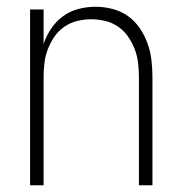

<svg xmlns="http://www.w3.org/2000/svg" viewBox="-20 -548 540 568"><path d="M69 0V-520H109V-418Q117 -442 131.5 -463.5Q146 -485 166.5 -500Q187 -515 212 -521.5Q237 -528 263 -528Q288 -528 313 -521.5Q338 -515 358.5 -500.5Q379 -486 393.5 -464.5Q408 -443 416.5 -419.5Q425 -396 428 -370.5Q431 -345 431 -320V0H391V-320Q391 -341 388.5 -362Q386 -383 378.5 -402.5Q371 -422 359 -439.5Q347 -457 329.5 -469Q312 -481 291.5 -486Q271 -491 250 -491Q229 -491 208.5 -486Q188 -481 170.5 -469Q153 -457 141 -439.5Q129 -422 121.5 -402.5Q114 -383 111.5 -362Q109 -341 109 -320V0Z"/></svg>

Font: Iosevka Curly Extralight
Style: Regular
Weight: 200
Monospace: yes
Designer: Belleve Invis
Foundry: Belleve Invis
Version: Version 22.1.2; ttfautohint (v1.8.4)